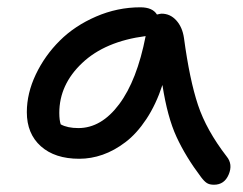

<svg xmlns="http://www.w3.org/2000/svg" viewBox="-20 -486 673 531"><path d="M199.2 -46.9Q131.8 -46.9 93 -81.5Q54.2 -116.2 54.2 -175.8Q54.2 -228 79.1 -280.3Q104 -332.5 145.3 -373.5Q186.5 -414.6 245.6 -440.2Q304.7 -465.8 368.2 -465.8Q401.9 -465.8 414.1 -445.8Q423.8 -448.2 426.8 -448.2Q450.7 -448.2 467.5 -429.7Q484.4 -411.1 488.8 -380.9Q504.4 -265.1 527.6 -195.6Q550.8 -126 606.9 -53.2Q624.5 -31.7 612.5 -3.4Q600.6 24.9 571.8 24.9Q559.1 24.9 551.8 20Q544.4 15.1 536.1 3.9Q493.7 -52.2 468.3 -107.2Q442.9 -162.1 429.2 -251Q411.6 -197.3 384.8 -156.7Q357.9 -116.2 326.9 -92.8Q295.9 -69.3 263.9 -58.1Q231.9 -46.9 199.2 -46.9ZM144 -173.8Q144 -153.8 147.9 -142.1Q166.5 -131.8 196.8 -131.8Q260.3 -131.8 309.6 -197.8Q358.9 -263.7 382.8 -386.2Q270.5 -371.6 207.3 -311.8Q144 -252 144 -173.8Z"/></svg>

Font: Shantell Sans Irregular Bouncy
Style: Regular
Weight: 400
Designer: Stephen Nixon, Anya Danilova, Shantell Martin
Foundry: Arrow Type
Version: Version 1.006;[9816181b4]